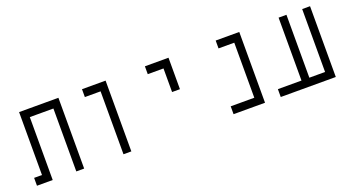

<svg xmlns="http://www.w3.org/2000/svg" viewBox="-46 -998 2593 1434"><g transform="rotate(-20 1250.0 -281.0)"><path d="M125 -62.5H62.5V0H187.5Q187.5 0 187.5 -500H375Q375 -500 375 0H437.5V-562.5H125Q125 -562.5 125 -62.5Z M750 -500Q750 -500 750 0H812.5V-562.5H625V-500Z M1250 -500V-312.5H1312.5Q1312.5 -312.5 1312.5 -562.5H1125V-500Z M1812.5 -62.5H1625V0H1875V-562.5H1687.5V-500H1812.5Z M2187.5 -62.5H2000V0H2437.5V-562.5H2375Q2375 -562.5 2375 -62.5H2250Q2250 -62.5 2250 -562.5H2187.5Q2187.5 -562.5 2187.5 -62.5Z"/></g></svg>

Font: CalcUnifontExMono
Style: Regular
Weight: 500
Version: Version 15.0.06